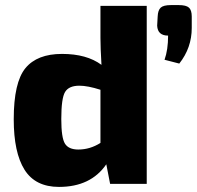

<svg xmlns="http://www.w3.org/2000/svg" viewBox="-20 -723 774 755"><path d="M734 -658V-613Q734 -535 685 -473L627 -488Q641 -527 641 -583Q600 -583 598 -622L600 -658Q601 -683 612 -693Q623 -703 652 -703H683Q712 -703 723 -693Q734 -683 734 -658ZM375 -700H557V0H413L398 -77Q337 12 212 12Q119 12 76.5 -55.5Q34 -123 34 -254Q34 -399 80 -455Q126 -511 224 -511Q321 -511 379 -468Q375 -536 375 -574ZM375 -161V-370Q325 -386 292 -386Q251 -386 236 -361.5Q221 -337 221 -255Q221 -181 235.5 -158Q250 -135 288 -135Q334 -135 375 -161Z"/></svg>

Font: Exo 2.0 Extra Bold
Style: Regular
Weight: 800
Designer: Natanael Gama
Version: Version 1.001;PS 001.001;hotconv 1.0.70;makeotf.lib2.5.58329